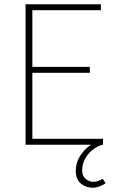

<svg xmlns="http://www.w3.org/2000/svg" viewBox="-20 -680 550 902"><path d="M416 202Q383 202 359.5 182Q336 162 336 122Q336 84 357 51.5Q378 19 408 0H100V-660H454V-632H132V-366H402V-338H132V-28H464V0H462Q440 5 417.5 22Q395 39 380.5 64.5Q366 90 366 120Q366 147 382.5 160.5Q399 174 418 174Q442 174 462 160L476 180Q466 189 448.5 195.5Q431 202 416 202Z"/></svg>

Font: Assistant ExtraLight
Style: Regular
Weight: 200
Designer: Hebrew By Ben Nathan, Latin by Paul Hunt
Version: Version 3.000